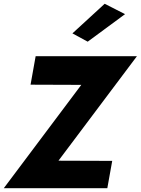

<svg xmlns="http://www.w3.org/2000/svg" viewBox="-42 -998 746 1018"><path d="M621 -923 513 -978 342 -821 423 -777ZM120 -549 389 -548 -22 0H527L553 -145L268 -146L684 -700H147Z"/></svg>

Font: Jost*
Style: Bold Italic
Weight: 700
Italic angle: -10°
Version: Version 3.7